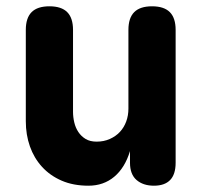

<svg xmlns="http://www.w3.org/2000/svg" viewBox="-20 -580 640 610"><path d="M388 -235V-485Q388 -523 406.5 -541.5Q425 -560 463 -560Q501 -560 519.5 -541.5Q538 -523 538 -485V-63Q538 -26 520.5 -8Q503 10 469 10Q435 10 414 -8Q393 -26 393 -63V-100Q377 -47 343 -18.5Q309 10 261 10Q213 10 176 -6Q139 -22 113.5 -50Q88 -78 75 -115Q62 -152 62 -195V-485Q62 -523 80.5 -541.5Q99 -560 137 -560Q175 -560 193.5 -541.5Q212 -523 212 -485V-225Q212 -208 216 -191Q220 -174 229 -160.5Q238 -147 252 -138.5Q266 -130 287 -130Q310 -130 329 -138.5Q348 -147 361 -161Q374 -175 381 -194Q388 -213 388 -235Z"/></svg>

Font: Maple Mono ExtraBold
Style: Regular
Weight: 800
Monospace: yes
Designer: subframe7536
Version: Version 7.000